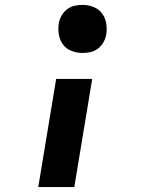

<svg xmlns="http://www.w3.org/2000/svg" viewBox="-20 -558 640 783"><path d="M317 -342Q293 -342 271.5 -350.5Q250 -359 237 -376.5Q224 -394 220 -417Q216 -440 220 -464Q223 -480 231.5 -495Q240 -510 254 -520.5Q268 -531 284 -534.5Q300 -538 317 -538Q340 -538 361.5 -529.5Q383 -521 396 -503.5Q409 -486 413 -463Q417 -440 413 -416Q410 -400 401.5 -385Q393 -370 379 -359.5Q365 -349 349 -345.5Q333 -342 317 -342ZM136 205 209 -236H356L283 205Z"/></svg>

Font: Iosevka Curly Slab HvEx
Style: Italic
Weight: 900
Width: 7
Italic angle: -9°
Monospace: yes
Designer: Belleve Invis
Foundry: Belleve Invis
Version: Version 11.1.0; ttfautohint (v1.8.3)